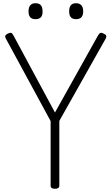

<svg xmlns="http://www.w3.org/2000/svg" viewBox="-20 -1157 692 1191"><path d="M321 14Q294 14 294 -5V-406L15 -920Q10 -930 13.5 -936.5Q17 -943 29 -949Q43 -955 49.5 -953Q56 -951 63 -938L321 -459L588 -937Q596 -951 603.5 -953Q611 -955 622 -949Q636 -943 638.5 -936.5Q641 -930 637 -920L348 -407V-5Q348 14 321 14ZM200 -1038Q178 -1038 167.5 -1050Q157 -1062 157 -1086Q157 -1112 168 -1124.5Q179 -1137 200 -1137Q223 -1137 233.5 -1124.5Q244 -1112 244 -1087Q245 -1062 233.5 -1050Q222 -1038 200 -1038ZM452 -1038Q430 -1038 419.5 -1050Q409 -1062 409 -1086Q409 -1112 419.5 -1124.5Q430 -1137 452 -1137Q473 -1137 484.5 -1124.5Q496 -1112 496 -1087Q496 -1062 485 -1050Q474 -1038 452 -1038Z"/></svg>

Font: Playwrite US Modern ExtraLight
Style: Regular
Weight: 250
Designer: Veronika Burian, José Scaglione
Foundry: TypeTogether
Version: Version 1.003